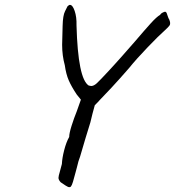

<svg xmlns="http://www.w3.org/2000/svg" viewBox="-20 -699 718 788"><path d="M678 -600Q677 -594 668 -585.5Q659 -577 656 -574Q634 -555 586 -505Q538 -455 510 -420Q470 -374 437 -338.5Q404 -303 389 -288Q388 -286 369 -267Q359 -232 351 -197L331 -132Q326 -117 317 -84.5Q308 -52 302 -37Q299 -25 296 -13.5Q293 -2 290 9Q284 32 279.5 47Q275 62 271 66.5Q267 71 259 68Q255 67 229 49Q220 39 220 31Q220 24 226 4L234 -26Q235 -50 243.5 -83Q252 -116 264 -137Q264 -152 274 -183.5Q284 -215 295 -242L312 -290L295 -311Q273 -344 262 -369.5Q251 -395 246 -431Q235 -471 235 -515Q235 -529 237 -593Q238 -636 247 -653Q256 -670 257 -673Q263 -679 267 -679Q278 -679 286.5 -654Q295 -629 294 -595Q300 -376 344 -348Q352 -346 354 -346Q365 -346 377.5 -357.5Q390 -369 427 -409L449 -433Q465 -450 534 -529Q574 -576 598.5 -603Q623 -630 637 -638Q640 -643 645 -646Q650 -649 653.5 -650Q657 -651 658 -651Q662 -650 664 -645.5Q666 -641 668.5 -632.5Q671 -624 675 -618Q679 -609 678 -600Z"/></svg>

Font: Caveat
Style: Regular
Weight: 400
Designer: Pablo Impallari
Foundry: Pablo Impallari
Version: Version 1.500; ttfautohint (v1.6)